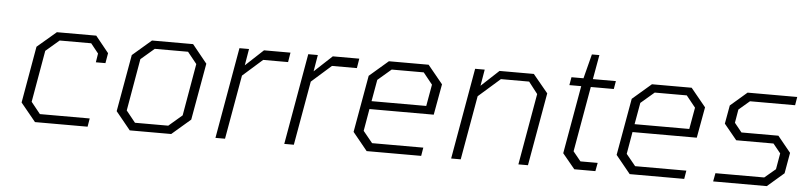

<svg xmlns="http://www.w3.org/2000/svg" viewBox="-42 -881 4608 1098"><g transform="rotate(5 2262.0 -331.5)"><path d="M179 0 93 -105 150 -430 259 -523H485L561 -429L551 -371H496L504 -422L460 -477H279L202 -411L150 -114L203 -48H489L481 0Z M723 0 639 -103 697 -430 805 -523H1041L1126 -418L1068 -92L961 0ZM749 -46H940L1017 -112L1069 -411L1016 -477H825L748 -411L696 -112Z M1215 0 1307 -523H1362L1346 -428L1448 -523H1600L1591 -468H1448L1335 -368L1270 0Z M1610 0 1702 -523H1757L1741 -428L1843 -523H1995L1986 -468H1843L1730 -368L1665 0Z M2083 0 1999 -103 2057 -430 2165 -523H2393L2479 -418L2447 -241H2078L2056 -114L2110 -48H2404L2396 0ZM2086 -287H2400L2422 -411L2369 -477H2185L2108 -411Z M2568 0 2660 -523H2715L2699 -429L2800 -523H2997L3083 -419L3009 0H2954L3026 -410L2974 -477H2812L2688 -368L2623 0Z M3275 0 3204 -86 3273 -477H3205L3213 -523H3282L3318 -663H3361L3336 -523H3468L3460 -477H3328L3262 -102L3306 -48H3405L3396 0Z M3593 0 3509 -103 3567 -430 3675 -523H3903L3989 -418L3957 -241H3588L3566 -114L3620 -48H3914L3906 0ZM3596 -287H3910L3932 -411L3879 -477H3695L3618 -411Z M4072 0 4081 -48H4361L4424 -101L4440 -193L4397 -246H4183L4110 -335L4129 -441L4224 -523H4509L4501 -475H4242L4180 -422L4167 -345L4209 -293H4421L4496 -201L4475 -82L4380 0Z"/></g></svg>

Font: Tomorrow Light
Style: Italic
Weight: 300
Italic angle: -10°
Designer: Tony de Marco, Monica Rizzolli
Foundry: Just in Type
Version: Version 2.002